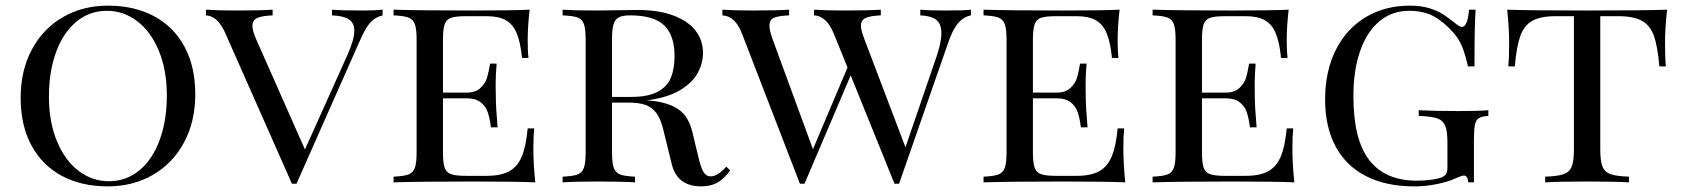

<svg xmlns="http://www.w3.org/2000/svg" viewBox="-20 -642 5924 676"><path d="M667.5 -310.1Q667.5 -214.4 628.2 -140.9Q588.9 -67.4 518.8 -26.6Q448.7 14.2 359.4 14.2Q267.1 14.2 198 -22.7Q128.9 -59.6 90.8 -129.9Q52.7 -200.2 52.7 -297.9Q52.7 -393.6 92 -467.3Q131.3 -541 201.2 -581.5Q271 -622.1 360.4 -622.1Q452.6 -622.1 522 -585.2Q591.3 -548.3 629.4 -478Q667.5 -407.7 667.5 -310.1ZM152.3 -301.8Q152.3 -212.9 180.4 -145Q208.5 -77.1 256.6 -40.5Q304.7 -3.9 363.3 -3.9Q424.3 -3.9 470.7 -42.2Q517.1 -80.6 542.2 -149.2Q567.4 -217.8 567.4 -306.2Q567.4 -395 539.3 -462.9Q511.2 -530.8 463.1 -567.4Q415 -604 356.4 -604Q295.4 -604 249 -565.7Q202.6 -527.3 177.5 -458.7Q152.3 -390.1 152.3 -301.8Z M1327.1 -607.9V-587.9Q1307.6 -583 1294.2 -572.3Q1280.8 -561.5 1269.3 -542.7Q1257.8 -523.9 1243.2 -490.2L1023.9 4.9H1007.8L773.9 -523.9Q747.1 -585.9 705.1 -587.9V-607.9Q745.1 -605 812 -605Q897.9 -605 939.9 -607.9V-587.9Q902.3 -586.4 885.5 -578.6Q868.7 -570.8 868.7 -551.3Q868.7 -534.2 881.8 -503.9L1053.7 -115.7L1203.1 -448.2Q1227.5 -502.9 1227.5 -533.7Q1227.5 -561.5 1208 -574Q1188.5 -586.4 1148.9 -587.9V-607.9Q1178.7 -605 1259.8 -605Q1301.3 -605 1327.1 -607.9Z M1864.7 0Q1799.8 -2.9 1645.5 -2.9Q1460.9 -2.9 1365.7 0V-20Q1401.9 -21.5 1418.2 -27.8Q1434.6 -34.2 1440.7 -51.3Q1446.8 -68.4 1446.8 -106V-502Q1446.8 -539.6 1440.7 -556.6Q1434.6 -573.7 1418.2 -580.1Q1401.9 -586.4 1365.7 -587.9V-607.9Q1460.9 -605 1645.5 -605Q1785.6 -605 1844.7 -607.9Q1837.9 -547.9 1837.9 -500Q1837.9 -460.9 1840.8 -438H1817.9Q1812.5 -493.7 1799.1 -525.4Q1785.6 -557.1 1760.5 -571Q1735.4 -585 1693.8 -585H1620.6Q1584.5 -585 1568.1 -579.3Q1551.8 -573.7 1545.7 -556.6Q1539.6 -539.6 1539.6 -502V-315.9H1622.6Q1654.3 -315.9 1671.6 -332.3Q1689 -348.6 1694.8 -368.4Q1700.7 -388.2 1705.6 -418H1728.5Q1725.1 -378.9 1725.1 -343.8L1725.6 -306.2Q1725.6 -266.1 1731.9 -193.8H1708.5Q1704.6 -224.6 1697.5 -246.1Q1690.4 -267.6 1672.6 -281.7Q1654.8 -295.9 1622.6 -295.9H1539.6V-106Q1539.6 -68.4 1545.7 -51.5Q1551.8 -34.7 1568.1 -28.8Q1584.5 -22.9 1620.6 -22.9H1693.8Q1743.2 -22.9 1772.5 -38.8Q1801.8 -54.7 1816.9 -90.6Q1832 -126.5 1837.9 -189.9H1860.8Q1857.9 -163.1 1857.9 -118.2Q1857.9 -65.4 1864.7 0Z M2448.7 14.2Q2365.7 14.2 2345.7 -62L2314.9 -187Q2305.7 -225.1 2289.8 -245.4Q2273.9 -265.6 2251 -273.2Q2228 -280.8 2191.9 -280.8H2134.8V-106Q2134.8 -68.4 2140.9 -51.3Q2147 -34.2 2163.3 -27.8Q2179.7 -21.5 2215.8 -20V0Q2169.4 -2.9 2088.9 -2.9Q2002.4 -2.9 1960.9 0V-20Q1997.1 -21.5 2013.4 -27.8Q2029.8 -34.2 2035.9 -51.3Q2042 -68.4 2042 -106V-502Q2042 -540 2035.9 -557.1Q2029.8 -574.2 2013.7 -580.3Q1997.6 -586.4 1960.9 -587.9V-607.9Q2002.4 -605 2083 -605Q2100.1 -605 2185.1 -606.4L2224.1 -606.9Q2298.8 -606.9 2350.8 -587.4Q2402.8 -567.9 2429 -533.9Q2455.1 -500 2455.1 -456.1Q2455.1 -419.4 2436.5 -385Q2418 -350.6 2373.3 -324Q2328.6 -297.4 2255.9 -288.6Q2272.9 -288.1 2290 -285.2Q2343.3 -276.9 2374.3 -252.9Q2405.3 -229 2418 -175.8L2439.9 -85Q2448.2 -49.8 2457.5 -35.4Q2466.8 -21 2481.9 -21Q2506.8 -21 2537.1 -55.2L2550.8 -42Q2531.7 -14.6 2507.6 -0.2Q2483.4 14.2 2448.7 14.2ZM2134.8 -502V-300.8H2202.1Q2262.2 -300.8 2295.9 -319.1Q2329.6 -337.4 2342.3 -368.9Q2355 -400.4 2355 -444.8Q2355 -517.1 2318.6 -552.5Q2282.2 -587.9 2198.7 -587.9Q2171.9 -587.9 2158.4 -580.8Q2145 -573.7 2139.9 -555.7Q2134.8 -537.6 2134.8 -502Z M3398.4 -607.9V-587.9Q3371.1 -582 3352.3 -559.3Q3333.5 -536.6 3317.4 -488.8L3145.5 4.9H3129.4L2975.1 -376.5L2812.5 4.9H2796.4L2592.3 -523.9Q2568.4 -585.9 2523.4 -587.9V-607.9Q2564 -605 2630.4 -605Q2716.3 -605 2758.3 -607.9V-587.9Q2720.2 -586.4 2704.6 -579.1Q2689 -571.8 2689 -551.8Q2689 -535.2 2700.2 -503.9L2842.3 -116.7L2963.9 -404.3L2915.5 -523.9Q2890.1 -585.9 2846.2 -587.9V-607.9Q2887.2 -605 2953.1 -605Q3039.1 -605 3081.1 -607.9V-587.9Q3043.5 -586.4 3027.3 -578.6Q3011.2 -570.8 3011.2 -551.3Q3011.2 -536.1 3023.4 -503.9L3168 -123.5L3275.4 -437Q3294.4 -491.2 3294.4 -525.4Q3294.4 -558.6 3275.9 -572.5Q3257.3 -586.4 3220.2 -587.9V-607.9Q3250 -605 3311.5 -605Q3374.5 -605 3398.4 -607.9Z M3941.9 0Q3877 -2.9 3722.7 -2.9Q3538.1 -2.9 3442.9 0V-20Q3479 -21.5 3495.4 -27.8Q3511.7 -34.2 3517.8 -51.3Q3523.9 -68.4 3523.9 -106V-502Q3523.9 -539.6 3517.8 -556.6Q3511.7 -573.7 3495.4 -580.1Q3479 -586.4 3442.9 -587.9V-607.9Q3538.1 -605 3722.7 -605Q3862.8 -605 3921.9 -607.9Q3915 -547.9 3915 -500Q3915 -460.9 3918 -438H3895Q3889.6 -493.7 3876.2 -525.4Q3862.8 -557.1 3837.6 -571Q3812.5 -585 3771 -585H3697.8Q3661.6 -585 3645.3 -579.3Q3628.9 -573.7 3622.8 -556.6Q3616.7 -539.6 3616.7 -502V-315.9H3699.7Q3731.4 -315.9 3748.8 -332.3Q3766.1 -348.6 3772 -368.4Q3777.8 -388.2 3782.7 -418H3805.7Q3802.2 -378.9 3802.2 -343.8L3802.7 -306.2Q3802.7 -266.1 3809.1 -193.8H3785.6Q3781.7 -224.6 3774.7 -246.1Q3767.6 -267.6 3749.8 -281.7Q3731.9 -295.9 3699.7 -295.9H3616.7V-106Q3616.7 -68.4 3622.8 -51.5Q3628.9 -34.7 3645.3 -28.8Q3661.6 -22.9 3697.8 -22.9H3771Q3820.3 -22.9 3849.6 -38.8Q3878.9 -54.7 3894 -90.6Q3909.2 -126.5 3915 -189.9H3938Q3935.1 -163.1 3935.1 -118.2Q3935.1 -65.4 3941.9 0Z M4537.1 0Q4472.2 -2.9 4317.9 -2.9Q4133.3 -2.9 4038.1 0V-20Q4074.2 -21.5 4090.6 -27.8Q4106.9 -34.2 4113 -51.3Q4119.1 -68.4 4119.1 -106V-502Q4119.1 -539.6 4113 -556.6Q4106.9 -573.7 4090.6 -580.1Q4074.2 -586.4 4038.1 -587.9V-607.9Q4133.3 -605 4317.9 -605Q4458 -605 4517.1 -607.9Q4510.3 -547.9 4510.3 -500Q4510.3 -460.9 4513.2 -438H4490.2Q4484.9 -493.7 4471.4 -525.4Q4458 -557.1 4432.9 -571Q4407.7 -585 4366.2 -585H4293Q4256.8 -585 4240.5 -579.3Q4224.1 -573.7 4218 -556.6Q4211.9 -539.6 4211.9 -502V-315.9H4294.9Q4326.7 -315.9 4344 -332.3Q4361.3 -348.6 4367.2 -368.4Q4373 -388.2 4377.9 -418H4400.9Q4397.5 -378.9 4397.5 -343.8L4397.9 -306.2Q4397.9 -266.1 4404.3 -193.8H4380.9Q4377 -224.6 4369.9 -246.1Q4362.8 -267.6 4345 -281.7Q4327.1 -295.9 4294.9 -295.9H4211.9V-106Q4211.9 -68.4 4218 -51.5Q4224.1 -34.7 4240.5 -28.8Q4256.8 -22.9 4293 -22.9H4366.2Q4415.5 -22.9 4444.8 -38.8Q4474.1 -54.7 4489.3 -90.6Q4504.4 -126.5 4510.3 -189.9H4533.2Q4530.3 -163.1 4530.3 -118.2Q4530.3 -65.4 4537.1 0Z M5107.4 -557.1Q5119.6 -547.4 5127.4 -547.4Q5147 -547.4 5152.3 -607.9H5175.3Q5171.4 -550.8 5171.4 -408.2H5148.4Q5140.1 -446.3 5128.9 -475.1Q5117.7 -503.9 5098.1 -525.9Q5064.9 -564 5028.8 -584Q4992.7 -604 4941.4 -604Q4881.3 -604 4837.2 -567.4Q4793 -530.8 4769 -462.9Q4745.1 -395 4745.1 -303.2Q4745.1 -149.9 4801.3 -77.9Q4857.4 -5.9 4968.3 -5.9Q5013.2 -5.9 5045.4 -14.2Q5063 -18.6 5069.6 -27.1Q5076.2 -35.6 5076.2 -51.8V-138.2Q5076.2 -179.7 5068.4 -199Q5060.5 -218.3 5040 -225.3Q5019.5 -232.4 4975.1 -233.9V-253.9Q5029.3 -251 5116.2 -251Q5184.1 -251 5220.2 -253.9V-233.9Q5197.3 -232.4 5187 -226.3Q5176.8 -220.2 5173.1 -203.1Q5169.4 -186 5169.4 -147.9V0H5149.4Q5147.9 -23.9 5134.3 -23.9Q5127.4 -23.9 5110.8 -16.6Q5094.2 -9.3 5090.3 -7.8Q5025.9 14.2 4959.5 14.2Q4859.9 14.2 4789.3 -22Q4718.8 -58.1 4682.1 -127Q4645.5 -195.8 4645.5 -292Q4645.5 -391.6 4683.3 -466.6Q4721.2 -541.5 4788.8 -581.8Q4856.4 -622.1 4943.4 -622.1Q4982.4 -622.1 5011.2 -613.5Q5040 -605 5060.5 -591.8Q5081.1 -578.6 5107.4 -557.1Z M5842.3 -490.2Q5842.3 -438.5 5845.2 -408.2H5822.3Q5816.4 -478 5803.5 -514.9Q5790.5 -551.8 5761.5 -568.4Q5732.4 -585 5678.2 -585H5614.3V-116.2Q5614.3 -74.7 5622.1 -55.4Q5629.9 -36.1 5650.4 -28.8Q5670.9 -21.5 5715.3 -20V0Q5663.6 -2.9 5568.4 -2.9Q5468.8 -2.9 5420.4 0V-20Q5464.8 -21.5 5485.4 -28.8Q5505.9 -36.1 5513.7 -55.4Q5521.5 -74.7 5521.5 -116.2V-585H5457.5Q5403.3 -585 5374.5 -568.4Q5345.7 -551.8 5332.5 -514.6Q5319.3 -477.5 5313.5 -408.2H5290.5Q5293.5 -439.9 5293.5 -490.2Q5293.5 -542.5 5286.6 -607.9Q5369.6 -605 5568.4 -605Q5766.6 -605 5849.6 -607.9Q5842.3 -543.9 5842.3 -490.2Z"/></svg>

Font: TypoPRO Playfair Display SC
Style: Regular
Weight: 400
Designer: Claus Eggers Sørensen
Foundry: Claus Eggers Sørensen
Version: Version 1.004;PS 001.004;hotconv 1.0.70;makeotf.lib2.5.58329